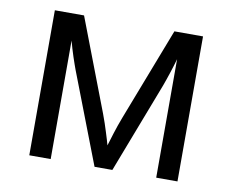

<svg xmlns="http://www.w3.org/2000/svg" viewBox="-64 -617 847 699"><g transform="rotate(10 359.0 -268.0)"><path d="M632.8 0H554.2V-438Q551.3 -427.7 547.1 -413.8Q543 -399.9 538.1 -385.5Q533.2 -371.1 528.8 -357.9Q524.4 -344.7 521 -335.9L392.1 0H326.2L196.8 -335.9Q194.3 -342.3 190.2 -354.2Q186 -366.2 181.2 -380.6Q176.3 -395 171.9 -410.2Q167.5 -425.3 164.1 -438V0H85V-536.1H192.9L323.2 -195.8Q329.6 -179.2 335 -162.8Q340.3 -146.5 345 -131.8Q349.6 -117.2 353.3 -105Q356.9 -92.8 358.9 -85Q361.8 -93.3 365.2 -105.2Q368.7 -117.2 373.3 -131.6Q377.9 -146 383.3 -161.9Q388.7 -177.7 395 -193.8L526.9 -536.1H632.8Z"/></g></svg>

Font: WenQuanYi Micro Hei
Style: Regular
Weight: 400
Foundry: Ascender Corporation
Version: Version 0.2.0-beta